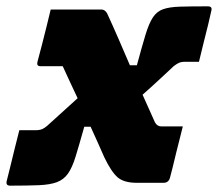

<svg xmlns="http://www.w3.org/2000/svg" viewBox="-47 -577 687 606"><path d="M113 -547H273Q284 -547 291 -535Q309 -496 327 -454.5Q345 -413 363 -371H385Q401 -430 412 -466.5Q423 -503 435.5 -522Q448 -541 468 -548Q488 -555 521.5 -556Q555 -557 609 -557Q624 -557 620 -543Q617 -528 610 -499.5Q603 -471 595 -439.5Q587 -408 581 -382H538Q525 -382 517.5 -378.5Q510 -375 501 -368Q489 -357 463.5 -333Q438 -309 403 -278Q413 -255 423 -233.5Q433 -212 442 -191Q449 -178 462 -178H530Q529 -173 523 -150Q517 -127 510 -98.5Q503 -70 497.5 -47Q492 -24 490 -18Q486 0 469 0H385Q344 0 324 -17.5Q304 -35 282 -81Q271 -106 260.5 -129.5Q250 -153 239 -177H219Q203 -120 192 -84Q181 -48 167.5 -29Q154 -10 132.5 -2Q111 6 76 7.5Q41 9 -15 9Q-29 9 -26 -5Q-22 -21 -15 -49Q-8 -77 -0.5 -108.5Q7 -140 14 -166H65Q78 -166 86 -169.5Q94 -173 102 -180Q114 -191 139 -213.5Q164 -236 198 -267Q186 -292 174.5 -317Q163 -342 151 -368H81Q68 -368 71 -381Q78 -406 85.5 -436Q93 -466 100.5 -495.5Q108 -525 113 -547Z"/></svg>

Font: Recursive Sn Lnr St Blk
Style: Italic
Weight: 900
Italic angle: -15°
Version: Version 1.079;hotconv 1.0.112;makeotfexe 2.5.65598; ttfautoh